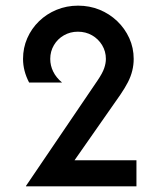

<svg xmlns="http://www.w3.org/2000/svg" viewBox="-20 -656 561 676"><path d="M71.5 0V-1.4L323.6 -372.9Q341 -398.6 346.9 -416Q352.8 -433.3 352.8 -448.6Q352.8 -475 339.6 -496.9Q326.4 -518.8 304.2 -531.6Q281.9 -544.4 254.2 -544.4Q227.1 -544.4 204.9 -531.6Q182.6 -518.8 169.8 -496.9Q156.9 -475 156.9 -448.6Q156.9 -425 167.4 -403.8Q177.8 -382.6 198.6 -365.3H82.6Q61.1 -406.2 61.1 -448.6Q61.1 -487.5 76 -521.5Q91 -555.6 117.4 -581.2Q143.8 -606.9 179.2 -621.5Q214.6 -636.1 254.9 -636.1Q295.1 -636.1 330.2 -621.9Q365.3 -607.6 392.4 -581.9Q419.4 -556.2 435.1 -521.9Q450.7 -487.5 450.7 -448.6Q450.7 -427.8 445.8 -407.6Q441 -387.5 430.6 -367Q420.1 -346.5 403.5 -322.2L242.4 -91.7H460.4V0Z"/></svg>

Font: Afacad Flux Medium
Style: Regular
Weight: 500
Designer: Kristian Moeller
Foundry: Dicotype
Version: Version 1.100